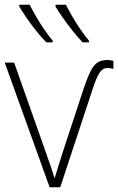

<svg xmlns="http://www.w3.org/2000/svg" viewBox="-20 -796 502 816"><path d="M437 -541Q451 -541 462 -537V-503Q451 -507 437 -507Q415 -507 401.5 -484.5Q388 -462 372 -412L236 0H191L0 -530H40L175 -148Q186 -116 195.5 -89Q205 -62 211 -41H213Q220 -63 227.5 -88.5Q235 -114 245 -144L336 -421Q352 -468 365.5 -494.5Q379 -521 395.5 -531Q412 -541 437 -541ZM260 -776Q271 -754 287.5 -725.5Q304 -697 323 -669.5Q342 -642 358 -623V-616H331Q311 -637 289.5 -664Q268 -691 248.5 -718.5Q229 -746 216 -768V-776ZM106 -776Q117 -754 133.5 -725.5Q150 -697 169 -669.5Q188 -642 204 -623V-616H177Q156 -637 134.5 -664Q113 -691 94 -718.5Q75 -746 62 -768V-776Z"/></svg>

Font: Noto Sans Disp ExtLt
Style: Regular
Weight: 200
Designer: Monotype Design Team
Foundry: Monotype Imaging Inc.
Version: Version 2.000;GOOG;noto-source:20170915:90ef993387c0